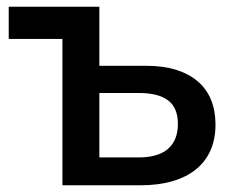

<svg xmlns="http://www.w3.org/2000/svg" viewBox="-20 -552 690 572"><path d="M416 -356Q466.5 -356 504.8 -344Q543 -332 569.2 -309.5Q595.5 -287 608.8 -254.5Q622 -222 622 -181Q622 -137.5 607 -103.8Q592 -70 563.2 -47Q534.5 -24 493 -12Q451.5 0 398 0H166V-436H6V-532H276V-356ZM393 -83Q451 -83 480.5 -108.5Q510 -134 510 -183Q510 -230.5 481 -252.8Q452 -275 393 -275H276V-83Z"/></svg>

Font: Argentum Sans
Style: Regular
Weight: 400
Designer: Julieta Ulanovsky, Owen Earl, Chris M. Simpson, Rasmus Andersson, Cristiano Sobral
Foundry: The Argentum Sans Project Authors
Version: Version 3.135; ttfautohint (v1.8.4.7-5d5b-dirty)